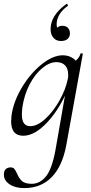

<svg xmlns="http://www.w3.org/2000/svg" viewBox="-38 -682 467 983"><path d="M-18 213Q-18 192 -8 183.5Q2 175 16 175Q29 175 35 182Q41 189 49 206Q59 231 74.5 245Q90 259 125 259Q166 259 197 221.5Q228 184 246 86L301 -229L318 -246Q273 -131 207 -59Q141 13 81 13Q19 13 19 -61Q19 -69 21 -91Q31 -162 74 -234Q117 -306 175 -352.5Q233 -399 284 -399Q315 -399 339 -381.5Q363 -364 366 -330L323 -357Q337 -359 353 -374Q369 -389 374 -407Q375 -410 381 -409Q387 -408 386 -406L301 63Q281 169 226.5 225Q172 281 86 281Q40 281 11 261.5Q-18 242 -18 213ZM309 -277Q312 -290 311 -300Q311 -330 295.5 -347Q280 -364 249 -364Q214 -363 177.5 -332.5Q141 -302 114 -250.5Q87 -199 77 -136Q74 -114 74 -96Q74 -66 84.5 -51Q95 -36 117 -36Q153 -36 193.5 -73Q234 -110 266 -166.5Q298 -223 309 -277ZM303 -662Q307 -662 309 -657.5Q311 -653 308 -651Q281 -632 266.5 -608Q252 -584 252 -558Q252 -542 258.5 -533.5Q265 -525 275 -523L247 -513Q246 -531 255.5 -540.5Q265 -550 281 -550Q300 -550 310 -539Q320 -528 320 -511Q320 -493 308 -482.5Q296 -472 274 -472Q250 -472 235.5 -488.5Q221 -505 221 -533Q221 -603 301 -661Z"/></svg>

Font: Cormorant Infant
Style: Italic
Weight: 400
Italic angle: -10°
Designer: Christian Thalmann (Catharsis Fonts)
Foundry: Catharsis Fonts
Version: Version 4.000